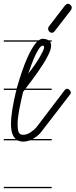

<svg xmlns="http://www.w3.org/2000/svg" viewBox="-20 -755 399 1014"><path d="M253 -280H110L102 -270Q90 -220 81.5 -175Q73 -130 73 -100Q73 -67 79.5 -55Q86 -43 102 -43Q121 -43 139.5 -55Q158 -67 171 -81L321 -278Q327 -286 335 -286Q342 -286 348 -279Q354 -272 354 -266Q354 -261 350 -256L199 -60Q191 -49 179.5 -39.5Q168 -30 155 -22Q154 -22 153 -21H253V-14H138L129 -11Q116 -7 104 -7Q86 -7 72 -14H0V-21H63Q38 -43 38 -100Q38 -133 45.5 -179Q53 -225 65 -274Q66 -277 67 -280H0V-287H68Q80 -329 94 -371Q110 -419 128 -458Q146 -497 165 -522Q171 -529 176 -535H0V-542H184Q193 -548 201 -550H207Q226 -549 237 -542H253V-535H244Q250 -527 250 -514Q250 -492 230 -455Q213 -422 180 -375Q152 -335 115 -287H253ZM269 -591Q263 -582 254 -582Q246 -582 240 -588.5Q234 -595 234 -603Q234 -608 238 -615L324 -727Q327 -730 331 -732.5Q335 -735 339 -735Q346 -735 352.5 -728.5Q359 -722 359 -716Q359 -709 355 -702ZM129 -366Q148 -390 163 -411.5Q178 -433 189 -452Q200 -471 206.5 -484.5Q213 -498 213 -506Q213 -514 205 -514Q197 -513 188 -500.5Q179 -488 169 -468Q159 -448 149 -421.5Q139 -395 129 -366ZM253 239H0V232H253Z"/></svg>

Font: Gruenewald VA 1. Klasse
Style: Regular
Weight: 400
Designer: Peter Wiegel
Foundry: Peter Wiegel, nach dem Schriftentwurf von Dr. H. Gr¸newald
Version: Version 0.007